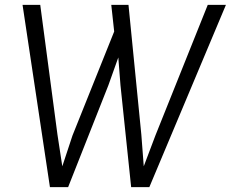

<svg xmlns="http://www.w3.org/2000/svg" viewBox="-20 -767 952 792"><path d="M186 5 73 -747H146L217 -212L237 -81L279 -208L451 -637L439 -747H510L563 -212L573 -81L621 -208L837 -747H912L596 5H521L477 -415L468 -530L427 -415L261 5Z"/></svg>

Font: Koeln Type Sans Light
Style: Italic
Weight: 300
Italic angle: -7.5°
Designer: Eben Sorkin
Foundry: Eben Sorkin
Version: Version 2.001